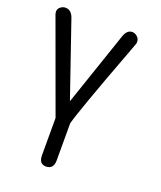

<svg xmlns="http://www.w3.org/2000/svg" viewBox="-148 -663 828 988"><g transform="rotate(20 266.0 -168.5)"><path d="M184.1 185.1V-19L1 -521Q-1 -526.9 -1 -536.1Q-1 -549.8 11.5 -559.8Q23.9 -569.8 39.1 -569.8Q71.3 -569.8 85 -529.8L224.1 -125L362.8 -532.2Q376.5 -569.8 404.8 -569.8Q419.4 -569.8 432.1 -558.3Q444.8 -546.9 444.8 -530.8Q444.8 -522 442.9 -518.1L419.9 -456.1Q284.7 -96.2 264.2 -19V186Q264.2 209 253.4 220.9Q242.7 232.9 223.1 232.9Q184.1 232.9 184.1 185.1Z"/></g></svg>

Font: BPreplay
Style: Regular
Weight: 400
Designer: Magenta/George Triantafyllakos
Foundry: Magenta/George Triantafyllakos
Version: Version 1.00